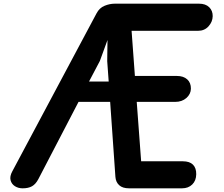

<svg xmlns="http://www.w3.org/2000/svg" viewBox="-20 -1024 1216 1044"><path d="M103 0Q79.5 0 61.2 -11.5Q43 -23 37.5 -44Q32 -65 47 -92.5L505 -951.5Q520.5 -981 548.5 -992.5Q576.5 -1004 604 -1004H1062Q1098 -1004 1117.5 -984.8Q1137 -965.5 1136.5 -936Q1136 -905.5 1114 -881Q1092 -856.5 1057 -856.5H695.5L713.5 -611H942Q977.5 -611 998 -592.5Q1018.5 -574 1018 -541.5Q1017.5 -512.5 993.5 -491.2Q969.5 -470 932.5 -470H723.5L747.5 -147H974Q1011 -147 1029.2 -128.8Q1047.5 -110.5 1047 -76.5Q1046.5 -41.5 1025.2 -20.8Q1004 0 969.5 0H681.5Q646.5 0 628 -17Q609.5 -34 607.5 -62.5L579 -470H407L188.5 -50Q174 -22.5 154 -11.2Q134 0 103 0ZM464 -580.5H571L563 -691.5L564.5 -806.5L523 -692.5Z"/></svg>

Font: Edu SA Hand
Style: Regular
Weight: 400
Designer: Tina and Corey Anderson, Eben Sorkin, Mirko Velimirovic
Foundry: Google for Education
Version: Version 2.000